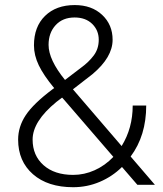

<svg xmlns="http://www.w3.org/2000/svg" viewBox="-20 -741 655 770"><path d="M197.3 -387.7Q154.8 -439 135.5 -479.2Q116.2 -519.5 116.2 -559.1Q116.2 -633.8 160.6 -677.2Q205.1 -720.7 279.8 -720.7Q347.7 -720.7 389.6 -681.4Q431.6 -642.1 431.6 -581.5Q431.6 -511.2 350.6 -443.4L272.5 -382.8L467.8 -155.3Q512.2 -227.1 512.2 -317.9H566.4Q566.4 -196.8 503.9 -113.3L601.1 0H530.8L469.2 -71.3Q430.7 -33.2 380.1 -11.7Q329.6 9.8 273.4 9.8Q171.9 9.8 112.3 -42.2Q52.7 -94.2 52.7 -181.2Q52.7 -232.9 83.3 -279.1Q113.8 -325.2 190.4 -382.8ZM273.4 -39.6Q317.9 -39.6 359.6 -58.3Q401.4 -77.1 434.6 -111.8L235.8 -342.3L229 -349.6L206.5 -332.5Q110.8 -254.4 110.8 -181.2Q110.8 -117.2 154.8 -78.4Q198.7 -39.6 273.4 -39.6ZM174.8 -561Q174.8 -501.5 240.7 -420.4L304.7 -469.2Q335.9 -491.7 356 -518.6Q376 -545.4 376 -581.5Q376 -619.6 349.6 -645.3Q323.2 -670.9 279.3 -670.9Q231.4 -670.9 203.1 -640.1Q174.8 -609.4 174.8 -561Z"/></svg>

Font: Vazir Thin FD
Style: Thin-FD
Weight: 100
Designer: Saber Rastikerdar
Foundry: Saber Rastikerdar
Version: Version 30.0.0